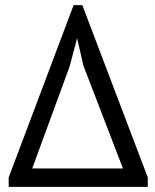

<svg xmlns="http://www.w3.org/2000/svg" viewBox="-20 -731 608 751"><path d="M14 0V-37L268 -711H302L558 -37V0ZM106 -72H461L306 -475L282 -580H281L253 -473Z"/></svg>

Font: PTSans
Style: Regular
Weight: 400
Designer: A.Korolkova, O.Umpeleva, V.Yefimov
Foundry: ParaType Ltd
Version: Version 2.003W OFL